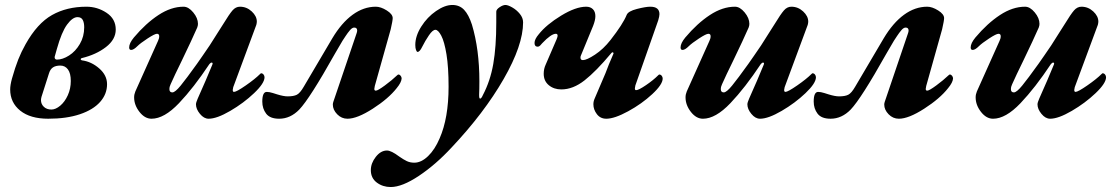

<svg xmlns="http://www.w3.org/2000/svg" viewBox="-20 -464 4509 773"><path d="M21 -104Q21 -121 28 -147Q41 -193 53.5 -224.5Q66 -256 83 -286Q130 -370 189.5 -403.5Q249 -437 328 -437Q372 -437 409 -412.5Q446 -388 446 -345Q446 -305 406.5 -274.5Q367 -244 309 -230Q305 -229 305 -225.5Q305 -222 310 -221Q348 -216 379.5 -188.5Q411 -161 411 -125Q411 -85 383 -53.5Q355 -22 301.5 -4Q248 14 174 14Q102 14 61.5 -18.5Q21 -51 21 -104ZM319 -354Q319 -373 313 -384Q307 -395 292 -395Q272 -395 250 -365Q228 -335 209 -267L200 -235V-233Q200 -229 202.5 -226.5Q205 -224 209 -224Q232 -224 258 -240.5Q284 -257 301.5 -287Q319 -317 319 -354ZM265 -138Q265 -169 253.5 -184.5Q242 -200 223 -200Q204 -200 193 -192.5Q182 -185 177 -168L147 -74Q145 -66 145 -61Q145 -45 156.5 -34Q168 -23 187 -23Q204 -23 222.5 -38.5Q241 -54 253 -80.5Q265 -107 265 -138Z M520 -72Q520 -84 525 -96L616 -299Q621 -309 621 -318Q621 -328 612 -328Q603 -328 574 -309Q545 -290 533 -278Q518 -263 508 -263Q500 -263 500 -273Q500 -290 519 -313Q567 -370 618 -403.5Q669 -437 719 -437Q739 -437 758 -414Q777 -391 777 -368Q777 -361 774 -353Q753 -305 712 -220Q682 -159 667 -125Q662 -115 662 -105Q662 -92 674 -92Q685 -92 707.5 -119.5Q730 -147 773 -207Q780 -218 796 -240Q822 -276 857 -333L878 -366Q903 -407 916 -422Q929 -437 946 -437Q973 -437 993.5 -418Q1014 -399 1014 -377Q1014 -372 1012 -364L919 -113Q917 -105 917 -102Q917 -94 922 -94Q932 -94 969.5 -120Q1007 -146 1027 -166Q1030 -169 1031 -169Q1037 -169 1041 -164Q1045 -159 1045 -153Q1045 -129 1003 -89Q961 -49 907 -17.5Q853 14 820 14Q801 14 785 -5.5Q769 -25 769 -44Q769 -51 776 -67Q811 -145 835 -204L836 -208Q836 -212 832 -212Q828 -212 823 -206Q760 -111 700.5 -48.5Q641 14 590 14Q563 14 541.5 -13.5Q520 -41 520 -72Z M1036 -55Q1036 -94 1054 -94Q1064 -94 1078.5 -89.5Q1093 -85 1096 -84Q1122 -76 1138 -76Q1162 -76 1175 -82.5Q1188 -89 1203 -115L1318 -310Q1355 -372 1399.5 -404.5Q1444 -437 1493 -437Q1513 -437 1537 -422Q1561 -407 1561 -391Q1561 -381 1553 -346L1489 -118L1487 -106Q1487 -99 1493 -99Q1501 -99 1529.5 -120Q1558 -141 1579 -161Q1582 -164 1584 -164Q1589 -164 1593 -159Q1597 -154 1597 -148Q1596 -132 1577 -109Q1544 -67 1481 -26.5Q1418 14 1379 14Q1355 14 1337.5 -4Q1320 -22 1320 -43Q1320 -48 1322 -54L1415 -328Q1418 -336 1418 -341Q1418 -353 1406 -353Q1398 -353 1389 -342.5Q1380 -332 1371.5 -319Q1363 -306 1359 -300L1328 -247Q1227 -67 1185 -23Q1149 14 1104 14Q1067 14 1051.5 -6.5Q1036 -27 1036 -55Z M1473 221Q1473 193 1493 167.5Q1513 142 1538 142Q1555 142 1587 166Q1604 178 1617.5 184.5Q1631 191 1648 191Q1676 191 1703.5 164.5Q1731 138 1750 93Q1786 11 1786 -115Q1786 -194 1777.5 -245.5Q1769 -297 1756.5 -320.5Q1744 -344 1733 -344Q1722 -344 1707 -322Q1692 -300 1680 -276Q1670 -255 1661 -255Q1658 -255 1655 -262.5Q1652 -270 1652 -283Q1652 -319 1676 -357Q1700 -395 1735.5 -419.5Q1771 -444 1801 -444Q1830 -444 1848.5 -424.5Q1867 -405 1880 -365Q1910 -265 1910 -137Q1910 -103 1909 -84V-80Q1909 -67 1913 -67Q1918 -67 1924 -81Q1954 -138 1966 -207Q1978 -276 1978 -373V-417Q1978 -426 1991.5 -435Q2005 -444 2015 -444Q2025 -444 2042.5 -434Q2060 -424 2073 -408Q2086 -392 2086 -374Q2086 -282 2007.5 -145.5Q1929 -9 1798 130Q1734 199 1666.5 244Q1599 289 1553 289Q1521 289 1497 271Q1473 253 1473 221Z M2369 -44Q2369 -56 2374 -67Q2389 -101 2418 -170Q2430 -203 2449 -246Q2450 -247 2450 -249Q2450 -253 2447 -253.5Q2444 -254 2441 -250Q2380 -177 2333.5 -140.5Q2287 -104 2240 -104Q2210 -104 2189.5 -121Q2169 -138 2169 -167Q2169 -187 2177 -204L2221 -306Q2225 -316 2225 -320Q2225 -328 2218 -328Q2199 -328 2163 -290Q2159 -285 2154.5 -280.5Q2150 -276 2145 -276Q2132 -276 2132 -291Q2132 -306 2149 -326Q2180 -365 2239 -401Q2298 -437 2340 -437Q2357 -437 2367 -427Q2377 -417 2377 -399Q2377 -383 2368 -360L2319 -241Q2317 -237 2317 -232Q2317 -222 2327 -222Q2342 -222 2375.5 -244Q2409 -266 2438 -303Q2488 -367 2503 -404Q2509 -419 2544.5 -428Q2580 -437 2598 -437Q2635 -437 2635 -407Q2635 -399 2630 -382L2538 -120L2536 -108Q2536 -101 2541 -101Q2551 -101 2580.5 -121Q2610 -141 2630 -161Q2633 -164 2634 -164Q2640 -164 2644 -159Q2648 -154 2648 -148Q2648 -124 2606 -85Q2564 -46 2509 -16Q2454 14 2421 14Q2397 14 2383 -4.5Q2369 -23 2369 -44Z M2740 -72Q2740 -84 2745 -96L2836 -299Q2841 -309 2841 -318Q2841 -328 2832 -328Q2823 -328 2794 -309Q2765 -290 2753 -278Q2738 -263 2728 -263Q2720 -263 2720 -273Q2720 -290 2739 -313Q2787 -370 2838 -403.5Q2889 -437 2939 -437Q2959 -437 2978 -414Q2997 -391 2997 -368Q2997 -361 2994 -353Q2973 -305 2932 -220Q2902 -159 2887 -125Q2882 -115 2882 -105Q2882 -92 2894 -92Q2905 -92 2927.5 -119.5Q2950 -147 2993 -207Q3000 -218 3016 -240Q3042 -276 3077 -333L3098 -366Q3123 -407 3136 -422Q3149 -437 3166 -437Q3193 -437 3213.5 -418Q3234 -399 3234 -377Q3234 -372 3232 -364L3139 -113Q3137 -105 3137 -102Q3137 -94 3142 -94Q3152 -94 3189.5 -120Q3227 -146 3247 -166Q3250 -169 3251 -169Q3257 -169 3261 -164Q3265 -159 3265 -153Q3265 -129 3223 -89Q3181 -49 3127 -17.5Q3073 14 3040 14Q3021 14 3005 -5.5Q2989 -25 2989 -44Q2989 -51 2996 -67Q3031 -145 3055 -204L3056 -208Q3056 -212 3052 -212Q3048 -212 3043 -206Q2980 -111 2920.5 -48.5Q2861 14 2810 14Q2783 14 2761.5 -13.5Q2740 -41 2740 -72Z M3256 -55Q3256 -94 3274 -94Q3284 -94 3298.5 -89.5Q3313 -85 3316 -84Q3342 -76 3358 -76Q3382 -76 3395 -82.5Q3408 -89 3423 -115L3538 -310Q3575 -372 3619.5 -404.5Q3664 -437 3713 -437Q3733 -437 3757 -422Q3781 -407 3781 -391Q3781 -381 3773 -346L3709 -118L3707 -106Q3707 -99 3713 -99Q3721 -99 3749.5 -120Q3778 -141 3799 -161Q3802 -164 3804 -164Q3809 -164 3813 -159Q3817 -154 3817 -148Q3816 -132 3797 -109Q3764 -67 3701 -26.5Q3638 14 3599 14Q3575 14 3557.5 -4Q3540 -22 3540 -43Q3540 -48 3542 -54L3635 -328Q3638 -336 3638 -341Q3638 -353 3626 -353Q3618 -353 3609 -342.5Q3600 -332 3591.5 -319Q3583 -306 3579 -300L3548 -247Q3447 -67 3405 -23Q3369 14 3324 14Q3287 14 3271.5 -6.5Q3256 -27 3256 -55Z M3908 -72Q3908 -84 3913 -96L4004 -299Q4009 -309 4009 -318Q4009 -328 4000 -328Q3991 -328 3962 -309Q3933 -290 3921 -278Q3906 -263 3896 -263Q3888 -263 3888 -273Q3888 -290 3907 -313Q3955 -370 4006 -403.5Q4057 -437 4107 -437Q4127 -437 4146 -414Q4165 -391 4165 -368Q4165 -361 4162 -353Q4141 -305 4100 -220Q4070 -159 4055 -125Q4050 -115 4050 -105Q4050 -92 4062 -92Q4073 -92 4095.5 -119.5Q4118 -147 4161 -207Q4168 -218 4184 -240Q4210 -276 4245 -333L4266 -366Q4291 -407 4304 -422Q4317 -437 4334 -437Q4361 -437 4381.5 -418Q4402 -399 4402 -377Q4402 -372 4400 -364L4307 -113Q4305 -105 4305 -102Q4305 -94 4310 -94Q4320 -94 4357.5 -120Q4395 -146 4415 -166Q4418 -169 4419 -169Q4425 -169 4429 -164Q4433 -159 4433 -153Q4433 -129 4391 -89Q4349 -49 4295 -17.5Q4241 14 4208 14Q4189 14 4173 -5.5Q4157 -25 4157 -44Q4157 -51 4164 -67Q4199 -145 4223 -204L4224 -208Q4224 -212 4220 -212Q4216 -212 4211 -206Q4148 -111 4088.5 -48.5Q4029 14 3978 14Q3951 14 3929.5 -13.5Q3908 -41 3908 -72Z"/></svg>

Font: EB Garamond ExtraBold
Style: Italic
Weight: 800
Italic angle: -17.2°
Designer: Georg Duffner and Octavio Pardo
Foundry: Georg Duffner
Version: Version 1.000